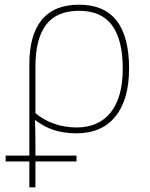

<svg xmlns="http://www.w3.org/2000/svg" viewBox="-20 -558 640 818"><path d="M131 63V105H306V130H131V240H105V130H4V105H105V-284Q105 -409 158 -473.5Q211 -538 317 -538Q530 -538 530 -266Q530 -134 472 -62Q414 10 305 10Q201 10 131 -46H129Q131 -2 131 63ZM131 -76Q165 -47 210 -31Q255 -15 307 -15Q400 -15 451.5 -79Q503 -143 503 -266Q503 -388 457.5 -450Q412 -512 317 -512Q221 -512 176 -452Q131 -392 131 -276Z"/></svg>

Font: Noto Sans Mono UI Thin
Style: Regular
Weight: 250
Monospace: yes
Designer: Monotype Design team
Foundry: Monotype Imaging Inc.
Version: Version 1.000